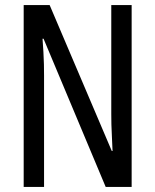

<svg xmlns="http://www.w3.org/2000/svg" viewBox="-20 -734 609 754"><path d="M497 0H395L151 -582H147Q149 -555 150.5 -529.5Q152 -504 152.5 -481.5Q153 -459 153 -438V0H73V-714H175L419 -141H422Q421 -171 419.5 -196.5Q418 -222 417.5 -244.5Q417 -267 417 -286V-714H497Z"/></svg>

Font: Noto Sans Khmer ExtraCondensed
Style: Regular
Weight: 400
Width: 2
Designer: Danh Hong and the Monotype Design Team
Foundry: Monotype Imaging Inc.
Version: Version 2.004